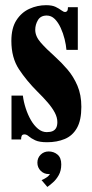

<svg xmlns="http://www.w3.org/2000/svg" viewBox="-20 -552 366 760"><path d="M166.5 11Q135.5 11 119.2 3.2Q103 -4.5 94.2 -12.2Q85.5 -20 77 -20Q69 -20 66.2 -15Q63.5 -10 63.5 0H25.5V-173.5H70.5Q73.5 -149 81.8 -123.5Q90 -98 102.2 -76.8Q114.5 -55.5 130.5 -42.2Q146.5 -29 165 -29Q179.5 -29 188.8 -33.2Q198 -37.5 202.5 -46.2Q207 -55 207 -68.5Q207 -87 197 -106Q187 -125 169.2 -145.8Q151.5 -166.5 128 -189.5Q85 -232.5 55 -278Q25 -323.5 25 -390Q25 -441 45 -472Q65 -503 96.5 -517.2Q128 -531.5 162.5 -531.5Q186 -531.5 200 -524.8Q214 -518 222.8 -511.2Q231.5 -504.5 238 -504.5Q242.5 -504.5 245.8 -508.5Q249 -512.5 249 -523.5H288V-354.5H243Q241.5 -373.5 235.8 -397Q230 -420.5 220.2 -441.8Q210.5 -463 196.8 -476.8Q183 -490.5 165 -490.5Q141 -490.5 130.2 -472.5Q119.5 -454.5 119.5 -434Q119.5 -408.5 140.8 -384Q162 -359.5 198.5 -327Q223.5 -304.5 247.2 -276.8Q271 -249 286.5 -212.8Q302 -176.5 302 -129Q302 -76 284.5 -45.2Q267 -14.5 236.2 -1.8Q205.5 11 166.5 11ZM167.5 188 144.5 161Q149.5 159.5 161.5 152.2Q173.5 145 177.5 136.5Q176.5 137 172.5 137Q154 137 141 124Q128 111 128 92Q128 73 141 60.2Q154 47.5 172.5 47.5Q193 47.5 207.8 60Q222.5 72.5 222.5 98.5Q222.5 123.5 212.5 141.2Q202.5 159 189.5 170.2Q176.5 181.5 167.5 188Z"/></svg>

Font: Imbue Thin 10pt Black
Style: Regular
Weight: 900
Version: Version 1.102